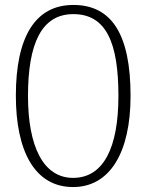

<svg xmlns="http://www.w3.org/2000/svg" viewBox="-20 -745 592 775"><path d="M275 10C422 10 507 -127 507 -358C507 -606 431 -725 276 -725C121 -725 44 -594 44 -359C44 -137 119 10 275 10ZM275 -27C154 -27 93 -155 93 -358C93 -570 148 -688 276 -688C410 -688 458 -570 458 -358C458 -149 398 -27 275 -27Z"/></svg>

Font: Noto Serif Armenian ExtraCondensed Light
Style: Regular
Weight: 300
Width: 2
Designer: Monotype Design Team
Foundry: Monotype Imaging Inc.
Version: Version 2.008